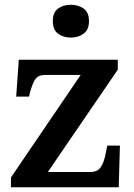

<svg xmlns="http://www.w3.org/2000/svg" viewBox="-20 -787 563 807"><path d="M26 0V-41L319 -472H170Q142 -472 129.5 -455.5Q117 -439 106 -398L102 -381H48L59 -536H475V-494L181 -64H359Q390 -64 404 -85Q418 -106 425 -146L431 -175H484L479 0ZM278 -629Q246 -629 224 -645.5Q202 -662 202 -698Q202 -735 224 -751Q246 -767 278 -767Q309 -767 331.5 -751Q354 -735 354 -698Q354 -662 331.5 -645.5Q309 -629 278 -629Z"/></svg>

Font: Noto Naskh Arabic SemiBold
Style: Regular
Weight: 600
Designer: Monotype Design Team, David Williams, Mohamad Dakak and Nizar Qandah
Foundry: Monotype Imaging Inc.
Version: Version 2.016